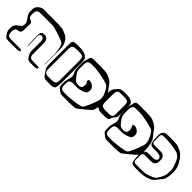

<svg xmlns="http://www.w3.org/2000/svg" viewBox="171 -1685 2786 2786"><g transform="rotate(45 1564.5 -291.5)"><path d="M716 -301Q716 -290 716 -266Q716 -242 716 -214.5Q716 -187 716 -163Q716 -139 716 -128Q715 -118 715.5 -107.5Q716 -97 714 -87L711 -78V-81Q710 -83 710 -89V-294Q710 -305 707 -330.5Q704 -356 699 -386.5Q694 -417 685.5 -442.5Q677 -468 666 -479Q657 -488 629.5 -500Q602 -512 566 -524.5Q530 -537 494 -547.5Q458 -558 430.5 -564.5Q403 -571 394 -571H160Q147 -571 132.5 -570.5Q118 -570 105 -565Q85 -557 75 -536L72 -522Q69 -507 69 -491.5Q69 -476 70 -461Q70 -454 71 -445Q72 -436 76 -429Q77 -427 79 -424.5Q81 -422 82 -420Q84 -418 85.5 -415.5Q87 -413 88 -411Q90 -409 96 -407Q108 -400 119 -396L129 -393Q132 -391 134.5 -388Q137 -385 139 -383Q141 -382 142.5 -380.5Q144 -379 145 -377Q147 -376 147 -372.5Q147 -369 148 -367Q151 -352 149 -331Q146 -291 146 -249Q146 -235 145.5 -221Q145 -207 140 -194Q139 -192 138.5 -189Q138 -186 136 -184Q135 -182 132 -180.5Q129 -179 127 -177Q126 -176 123.5 -174Q121 -172 119 -170Q117 -169 113.5 -169Q110 -169 108 -168Q98 -165 87.5 -163.5Q77 -162 67 -157Q65 -156 62 -155.5Q59 -155 57 -153Q56 -152 54.5 -149Q53 -146 51 -144Q45 -140 44 -136Q43 -134 42 -130.5Q41 -127 40 -124Q36 -111 35.5 -96.5Q35 -82 36 -69Q36 -62 36.5 -56.5Q37 -51 38 -45Q39 -42 40 -38.5Q41 -35 42 -32Q43 -29 45.5 -26.5Q48 -24 50 -21L54 -14Q56 -13 59.5 -12Q63 -11 65 -9Q78 -2 92.5 -1Q107 0 121 0H294Q301 0 306.5 0.5Q312 1 318 4Q320 5 322.5 6Q325 7 328 8Q328 9 329 9Q330 9 330 10Q331 11 329.5 13.5Q328 16 328 18Q328 24 326 28Q325 29 323.5 29.5Q322 30 320 31L307 37Q300 40 291.5 40.5Q283 41 276 42H105Q93 42 81.5 41Q70 40 59 37L49 34Q40 29 34 20Q28 11 23 3Q14 -11 4 -25.5Q-6 -40 -10 -56Q-13 -67 -13 -79.5Q-13 -92 -13 -104Q-13 -118 -12 -133Q-11 -148 -6 -161Q-2 -172 5 -181Q12 -190 19 -197Q27 -205 35.5 -211.5Q44 -218 53 -225Q67 -235 79 -245Q91 -255 95 -272Q96 -275 96 -278.5Q96 -282 97 -285Q99 -297 98.5 -310.5Q98 -324 93 -335Q89 -345 83 -353.5Q77 -362 72 -370Q66 -378 60.5 -387Q55 -396 49 -405Q45 -410 41 -416Q37 -422 34 -428Q25 -445 23 -462.5Q21 -480 21 -498Q21 -518 22 -538Q23 -558 31 -575Q36 -584 43.5 -592.5Q51 -601 58 -608Q70 -619 83.5 -627.5Q97 -636 113 -640Q132 -645 153 -644Q174 -643 193 -643H366Q377 -643 403 -643Q429 -643 460 -641.5Q491 -640 517 -636.5Q543 -633 554 -627Q577 -619 607.5 -604.5Q638 -590 659 -567Q665 -560 670.5 -553Q676 -546 680 -538Q688 -528 693.5 -515.5Q699 -503 703 -490Q710 -479 713 -453Q716 -427 716.5 -396.5Q717 -366 716.5 -339.5Q716 -313 716 -301ZM677 3Q679 4 681 8Q683 12 684 14Q685 15 686 16Q687 17 687 19Q686 20 685 21Q684 22 683 23Q681 26 678.5 29.5Q676 33 674 35Q672 36 668.5 36.5Q665 37 663 38Q652 41 634 42H559Q547 42 533.5 41Q520 40 509 36Q495 30 485.5 17.5Q476 5 468 -8Q462 -18 456 -28Q450 -38 446 -48Q441 -62 440 -77Q439 -92 439 -106V-274Q439 -297 435 -314Q434 -316 434 -319.5Q434 -323 432 -325Q422 -345 400 -350Q398 -351 395 -350.5Q392 -350 390 -350Q387 -350 384 -350.5Q381 -351 379 -350L372 -346Q369 -345 365.5 -343Q362 -341 360 -339Q359 -338 358 -335.5Q357 -333 356 -331Q355 -328 353.5 -325Q352 -322 351 -319Q350 -315 349.5 -310Q349 -305 349 -300Q348 -288 348.5 -275.5Q349 -263 350 -250Q352 -228 352.5 -206Q353 -184 354 -161Q355 -148 355.5 -135.5Q356 -123 354 -111Q354 -108 353.5 -105Q353 -102 353 -100Q353 -97 352 -97Q351 -96 351 -98Q351 -100 350 -101Q347 -112 347 -119Q346 -139 345 -159Q344 -179 343 -198Q342 -213 340.5 -240.5Q339 -268 339 -295Q339 -322 342 -337Q344 -346 345.5 -356Q347 -366 352 -373Q354 -376 357 -378Q360 -380 362 -382Q364 -386 368 -388Q370 -390 374 -390.5Q378 -391 382 -392Q404 -398 429.5 -391.5Q455 -385 469 -366Q475 -359 478 -349Q481 -339 483 -330Q488 -311 487.5 -290.5Q487 -270 487 -251V-118Q487 -103 487 -88.5Q487 -74 488 -59Q489 -52 490.5 -44Q492 -36 496 -29Q502 -17 514 -10.5Q526 -4 539 -2Q562 1 587.5 0.5Q613 0 635 0Q643 0 651 0Q659 0 666 1Q668 2 672 2Q676 2 677 3Z M1074 -419Q1074 -410 1074 -375.5Q1074 -341 1074.5 -295Q1075 -249 1075 -202.5Q1075 -156 1075 -121.5Q1075 -87 1074 -78Q1074 -64 1073 -49.5Q1072 -35 1071 -21Q1070 -13 1069 -4Q1068 5 1066 13Q1064 21 1060.5 30Q1057 39 1049 46Q1048 47 1045 48Q1042 49 1040 51Q1024 60 1004 60.5Q984 61 966 61Q949 61 931.5 61Q914 61 897 60Q887 60 877.5 59Q868 58 860 54Q839 45 826.5 25.5Q814 6 801 -11Q795 -20 788 -29Q781 -38 775 -48Q762 -71 759 -96Q756 -121 756 -143V-534Q756 -545 756 -557Q756 -569 757 -580Q758 -585 760 -591Q762 -597 764 -601Q765 -604 770 -606Q772 -608 774.5 -611.5Q777 -615 780 -616Q783 -619 790 -619Q801 -623 812.5 -624Q824 -625 835 -625H899Q912 -625 924.5 -625Q937 -625 950 -623Q958 -622 967 -619.5Q976 -617 984 -615Q997 -611 1009.5 -606Q1022 -601 1032 -593Q1040 -588 1049 -579.5Q1058 -571 1063 -562Q1070 -550 1071.5 -535.5Q1073 -521 1074 -507Q1075 -485 1074.5 -463.5Q1074 -442 1074 -419ZM908 0Q925 0 943 0Q961 0 977 -3Q985 -5 994 -7.5Q1003 -10 1010 -15Q1017 -20 1021 -28.5Q1025 -37 1027 -45Q1032 -62 1031.5 -80.5Q1031 -99 1031 -116V-454Q1031 -467 1031.5 -479.5Q1032 -492 1030 -505Q1029 -519 1025 -533Q1021 -547 1010 -557Q1003 -563 993 -565.5Q983 -568 975 -569Q965 -571 955 -571Q945 -571 935 -571H884Q864 -571 842 -567Q820 -563 808 -543Q803 -535 801 -523Q798 -511 798 -498Q798 -485 798 -472V-86Q798 -77 798.5 -67.5Q799 -58 801 -49Q803 -41 806 -31.5Q809 -22 816 -16Q818 -14 821 -13Q824 -12 826 -10Q843 0 865 0Q887 0 908 0Z M1668 -426Q1679 -415 1687 -384Q1695 -353 1699.5 -315.5Q1704 -278 1704.5 -246Q1705 -214 1701 -202Q1697 -180 1691.5 -158Q1686 -136 1676 -116Q1665 -105 1639.5 -83Q1614 -61 1584.5 -36.5Q1555 -12 1529.5 8.5Q1504 29 1493 37Q1482 43 1458 46.5Q1434 50 1405.5 51Q1377 52 1353 52Q1329 52 1318 52H1227Q1213 52 1198 51Q1183 50 1170 43Q1160 38 1151.5 30.5Q1143 23 1135 16Q1131 13 1126 10.5Q1121 8 1116 4Q1112 0 1107.5 -5Q1103 -10 1101 -14Q1100 -16 1099.5 -19.5Q1099 -23 1098 -25Q1094 -37 1093.5 -49Q1093 -61 1093 -73Q1093 -90 1093 -108Q1093 -126 1096 -142Q1098 -153 1101.5 -163.5Q1105 -174 1108 -184Q1111 -193 1113 -202.5Q1115 -212 1116 -221Q1118 -228 1119 -235Q1120 -242 1120 -249Q1120 -271 1109 -291Q1098 -311 1091 -332Q1086 -347 1084 -369.5Q1082 -392 1082 -414Q1082 -436 1082 -451Q1082 -471 1081.5 -490Q1081 -509 1085 -528Q1087 -539 1091 -549Q1095 -559 1098 -569Q1100 -577 1101.5 -584.5Q1103 -592 1105 -599Q1106 -602 1106.5 -606Q1107 -610 1108 -613Q1110 -616 1112.5 -619Q1115 -622 1116 -624L1122 -631Q1127 -636 1135.5 -638Q1144 -640 1151 -641Q1167 -643 1183 -643Q1199 -643 1215 -643H1316Q1331 -643 1361.5 -642Q1392 -641 1422 -637Q1452 -633 1467 -625Q1490 -616 1517 -601Q1544 -586 1564 -566Q1578 -551 1589 -534.5Q1600 -518 1611 -502Q1625 -483 1641 -465Q1657 -447 1668 -426ZM1538 -47Q1547 -56 1561 -83Q1575 -110 1590 -145.5Q1605 -181 1618 -216Q1631 -251 1638.5 -278Q1646 -305 1644 -314Q1642 -347 1635 -378Q1629 -393 1618 -417Q1607 -441 1593 -464.5Q1579 -488 1564 -503Q1555 -512 1526 -521.5Q1497 -531 1458.5 -540Q1420 -549 1381.5 -556Q1343 -563 1314 -567Q1285 -571 1276 -571H1210Q1198 -571 1185.5 -571Q1173 -571 1162 -568Q1150 -566 1142 -561Q1127 -551 1121.5 -533Q1116 -515 1115 -495.5Q1114 -476 1114 -461Q1114 -439 1114.5 -408Q1115 -377 1121 -354Q1127 -339 1143 -314.5Q1159 -290 1178.5 -267Q1198 -244 1213 -233Q1220 -230 1226.5 -228.5Q1233 -227 1239 -225Q1257 -221 1275 -220Q1293 -219 1309 -227Q1317 -229 1320 -231Q1324 -237 1327 -240Q1329 -242 1331 -244.5Q1333 -247 1334 -249Q1336 -251 1336 -254.5Q1336 -258 1337 -260Q1341 -273 1341 -285.5Q1341 -298 1339 -311Q1338 -325 1329.5 -336.5Q1321 -348 1319 -361Q1318 -363 1316.5 -368Q1315 -373 1316 -374Q1317 -375 1320 -376Q1323 -377 1324 -378Q1327 -380 1330.5 -381.5Q1334 -383 1337 -384Q1341 -385 1345.5 -384Q1350 -383 1354 -383Q1369 -383 1387 -374Q1405 -365 1420 -351.5Q1435 -338 1441 -323Q1446 -311 1447 -298Q1448 -285 1446 -273Q1445 -265 1443.5 -256.5Q1442 -248 1438 -240Q1426 -225 1397.5 -212.5Q1369 -200 1339.5 -192.5Q1310 -185 1295 -185H1221Q1207 -185 1192.5 -185Q1178 -185 1164 -180Q1162 -179 1158.5 -179Q1155 -179 1153 -177Q1151 -176 1149 -174Q1147 -172 1145 -170Q1143 -169 1141 -167Q1139 -165 1137 -163Q1135 -160 1134 -156.5Q1133 -153 1132 -150Q1126 -136 1125.5 -119.5Q1125 -103 1125 -87Q1125 -79 1125.5 -70Q1126 -61 1127 -53Q1128 -49 1128.5 -44.5Q1129 -40 1130 -37Q1131 -34 1133.5 -30.5Q1136 -27 1137 -24Q1139 -20 1142 -17Q1143 -16 1145.5 -15Q1148 -14 1149 -13Q1152 -11 1155 -9Q1158 -7 1161 -6Q1164 -5 1167.5 -4.5Q1171 -4 1174 -3Q1195 1 1218 0.5Q1241 0 1264 0Q1273 0 1300.5 -2Q1328 -4 1364.5 -8Q1401 -12 1437.5 -17.5Q1474 -23 1501.5 -30.5Q1529 -38 1538 -47Z M2001 -523V-374Q2001 -355 2001.5 -333Q2002 -311 1994 -292Q1988 -277 1976 -265Q1964 -253 1956 -239Q1951 -230 1948 -219.5Q1945 -209 1940 -200Q1939 -197 1936 -194Q1933 -191 1931 -189L1925 -182Q1923 -181 1919.5 -180Q1916 -179 1913 -177Q1897 -171 1879 -171.5Q1861 -172 1844 -172Q1822 -172 1800 -171Q1778 -170 1756 -174Q1738 -177 1723.5 -187Q1709 -197 1695 -207Q1688 -212 1679.5 -218.5Q1671 -225 1666 -232Q1660 -241 1658 -252.5Q1656 -264 1655 -274Q1654 -289 1654 -317.5Q1654 -346 1654.5 -374Q1655 -402 1655 -417V-473Q1656 -481 1656.5 -490.5Q1657 -500 1659 -508Q1664 -523 1674 -536Q1684 -549 1694 -561Q1701 -569 1708 -578Q1715 -587 1722 -594Q1737 -609 1759 -615Q1781 -621 1802.5 -621.5Q1824 -622 1839 -622H1868Q1883 -622 1906.5 -618.5Q1930 -615 1953 -606Q1976 -597 1988 -582Q1990 -579 1992 -576.5Q1994 -574 1995 -571Q2000 -561 2000.5 -548.5Q2001 -536 2001 -523ZM1953 -393Q1953 -416 1953.5 -449.5Q1954 -483 1952 -505Q1952 -513 1951 -523Q1950 -533 1947 -540Q1946 -543 1943 -546Q1940 -549 1938 -551Q1937 -553 1936 -555Q1935 -557 1933 -558Q1931 -560 1928 -561Q1925 -562 1923 -563Q1906 -570 1886 -570Q1864 -571 1841.5 -571Q1819 -571 1796 -571Q1786 -570 1775.5 -569.5Q1765 -569 1754 -564Q1752 -563 1749 -562.5Q1746 -562 1744 -560L1738 -553Q1736 -551 1733.5 -548.5Q1731 -546 1729 -543Q1728 -541 1727.5 -538Q1727 -535 1726 -533Q1722 -520 1721 -506.5Q1720 -493 1720 -480V-339Q1720 -324 1720.5 -309Q1721 -294 1725 -280Q1727 -272 1729 -269Q1736 -257 1748 -251Q1760 -245 1773 -243Q1796 -239 1820 -239.5Q1844 -240 1866 -240Q1877 -240 1889 -240Q1901 -240 1911 -243Q1921 -246 1930.5 -252.5Q1940 -259 1945 -269Q1950 -277 1950.5 -287Q1951 -297 1952 -305Q1954 -327 1953.5 -348.5Q1953 -370 1953 -393Z M2588 -426Q2599 -415 2607 -384Q2615 -353 2619.5 -315.5Q2624 -278 2624.5 -246Q2625 -214 2621 -202Q2617 -180 2611.5 -158Q2606 -136 2596 -116Q2585 -105 2559.5 -83Q2534 -61 2504.5 -36.5Q2475 -12 2449.5 8.5Q2424 29 2413 37Q2402 43 2378 46.5Q2354 50 2325.5 51Q2297 52 2273 52Q2249 52 2238 52H2147Q2133 52 2118 51Q2103 50 2090 43Q2080 38 2071.5 30.5Q2063 23 2055 16Q2051 13 2046 10.5Q2041 8 2036 4Q2032 0 2027.5 -5Q2023 -10 2021 -14Q2020 -16 2019.5 -19.5Q2019 -23 2018 -25Q2014 -37 2013.5 -49Q2013 -61 2013 -73Q2013 -90 2013 -108Q2013 -126 2016 -142Q2018 -153 2021.5 -163.5Q2025 -174 2028 -184Q2031 -193 2033 -202.5Q2035 -212 2036 -221Q2038 -228 2039 -235Q2040 -242 2040 -249Q2040 -271 2029 -291Q2018 -311 2011 -332Q2006 -347 2004 -369.5Q2002 -392 2002 -414Q2002 -436 2002 -451Q2002 -471 2001.5 -490Q2001 -509 2005 -528Q2007 -539 2011 -549Q2015 -559 2018 -569Q2020 -577 2021.5 -584.5Q2023 -592 2025 -599Q2026 -602 2026.5 -606Q2027 -610 2028 -613Q2030 -616 2032.5 -619Q2035 -622 2036 -624L2042 -631Q2047 -636 2055.5 -638Q2064 -640 2071 -641Q2087 -643 2103 -643Q2119 -643 2135 -643H2236Q2251 -643 2281.5 -642Q2312 -641 2342 -637Q2372 -633 2387 -625Q2410 -616 2437 -601Q2464 -586 2484 -566Q2498 -551 2509 -534.5Q2520 -518 2531 -502Q2545 -483 2561 -465Q2577 -447 2588 -426ZM2458 -47Q2467 -56 2481 -83Q2495 -110 2510 -145.5Q2525 -181 2538 -216Q2551 -251 2558.5 -278Q2566 -305 2564 -314Q2562 -347 2555 -378Q2549 -393 2538 -417Q2527 -441 2513 -464.5Q2499 -488 2484 -503Q2475 -512 2446 -521.5Q2417 -531 2378.5 -540Q2340 -549 2301.5 -556Q2263 -563 2234 -567Q2205 -571 2196 -571H2130Q2118 -571 2105.5 -571Q2093 -571 2082 -568Q2070 -566 2062 -561Q2047 -551 2041.5 -533Q2036 -515 2035 -495.5Q2034 -476 2034 -461Q2034 -439 2034.5 -408Q2035 -377 2041 -354Q2047 -339 2063 -314.5Q2079 -290 2098.5 -267Q2118 -244 2133 -233Q2140 -230 2146.5 -228.5Q2153 -227 2159 -225Q2177 -221 2195 -220Q2213 -219 2229 -227Q2237 -229 2240 -231Q2244 -237 2247 -240Q2249 -242 2251 -244.5Q2253 -247 2254 -249Q2256 -251 2256 -254.5Q2256 -258 2257 -260Q2261 -273 2261 -285.5Q2261 -298 2259 -311Q2258 -325 2249.5 -336.5Q2241 -348 2239 -361Q2238 -363 2236.5 -368Q2235 -373 2236 -374Q2237 -375 2240 -376Q2243 -377 2244 -378Q2247 -380 2250.5 -381.5Q2254 -383 2257 -384Q2261 -385 2265.5 -384Q2270 -383 2274 -383Q2289 -383 2307 -374Q2325 -365 2340 -351.5Q2355 -338 2361 -323Q2366 -311 2367 -298Q2368 -285 2366 -273Q2365 -265 2363.5 -256.5Q2362 -248 2358 -240Q2346 -225 2317.5 -212.5Q2289 -200 2259.5 -192.5Q2230 -185 2215 -185H2141Q2127 -185 2112.5 -185Q2098 -185 2084 -180Q2082 -179 2078.5 -179Q2075 -179 2073 -177Q2071 -176 2069 -174Q2067 -172 2065 -170Q2063 -169 2061 -167Q2059 -165 2057 -163Q2055 -160 2054 -156.5Q2053 -153 2052 -150Q2046 -136 2045.5 -119.5Q2045 -103 2045 -87Q2045 -79 2045.5 -70Q2046 -61 2047 -53Q2048 -49 2048.5 -44.5Q2049 -40 2050 -37Q2051 -34 2053.5 -30.5Q2056 -27 2057 -24Q2059 -20 2062 -17Q2063 -16 2065.5 -15Q2068 -14 2069 -13Q2072 -11 2075 -9Q2078 -7 2081 -6Q2084 -5 2087.5 -4.5Q2091 -4 2094 -3Q2115 1 2138 0.5Q2161 0 2184 0Q2193 0 2220.5 -2Q2248 -4 2284.5 -8Q2321 -12 2357.5 -17.5Q2394 -23 2421.5 -30.5Q2449 -38 2458 -47Z M3107 -133Q3095 -118 3078 -96Q3061 -74 3043 -52.5Q3025 -31 3010 -16Q2991 -2 2968.5 7.5Q2946 17 2923 24Q2912 30 2890 33.5Q2868 37 2842.5 39Q2817 41 2795 42Q2773 43 2762 43Q2742 43 2721 43Q2700 43 2680 42Q2670 42 2660 40Q2650 38 2641 33Q2639 31 2636.5 30Q2634 29 2632 28Q2625 22 2621.5 13.5Q2618 5 2616 -3Q2613 -17 2611.5 -31.5Q2610 -46 2608 -59Q2605 -94 2605 -128Q2605 -142 2605 -155Q2605 -168 2609 -181Q2618 -214 2649 -230Q2663 -237 2677.5 -238.5Q2692 -240 2706 -241Q2729 -242 2757 -240.5Q2785 -239 2807 -243Q2814 -245 2822.5 -247.5Q2831 -250 2837 -254Q2839 -256 2841.5 -259Q2844 -262 2846 -265Q2847 -267 2848.5 -268.5Q2850 -270 2851 -271Q2852 -273 2852 -276.5Q2852 -280 2852 -282Q2853 -284 2854 -287Q2855 -290 2854 -292Q2854 -295 2852.5 -298Q2851 -301 2850 -303Q2849 -305 2848.5 -308.5Q2848 -312 2846 -314L2838 -321Q2831 -328 2821.5 -332Q2812 -336 2802 -338Q2780 -343 2755.5 -343Q2731 -343 2708 -343Q2696 -343 2683.5 -343Q2671 -343 2660 -346Q2637 -351 2624 -370Q2620 -378 2617.5 -388Q2615 -398 2613 -406Q2610 -421 2608 -443.5Q2606 -466 2605.5 -488.5Q2605 -511 2605 -526Q2605 -540 2606.5 -554Q2608 -568 2614 -581Q2621 -595 2634 -606Q2647 -617 2662 -621Q2673 -625 2685.5 -625.5Q2698 -626 2709 -627Q2720 -627 2752 -627.5Q2784 -628 2821.5 -627Q2859 -626 2891 -621.5Q2923 -617 2934 -608Q2957 -601 2980 -588.5Q3003 -576 3022 -559Q3036 -547 3047.5 -532.5Q3059 -518 3070 -503Q3102 -460 3121 -413Q3134 -376 3139 -336Q3142 -325 3141.5 -297Q3141 -269 3137.5 -235.5Q3134 -202 3126.5 -173.5Q3119 -145 3107 -133ZM2640 -7Q2645 -6 2649.5 -4Q2654 -2 2658 -1Q2666 0 2674 0Q2682 0 2689 0H2750Q2773 0 2802 0Q2831 0 2853 -2Q2864 -4 2886.5 -10Q2909 -16 2934.5 -25Q2960 -34 2982.5 -44.5Q3005 -55 3016 -66Q3031 -81 3044.5 -103.5Q3058 -126 3069 -148.5Q3080 -171 3085 -186Q3091 -201 3094 -228.5Q3097 -256 3097.5 -283.5Q3098 -311 3095 -326Q3093 -337 3085.5 -361Q3078 -385 3067.5 -413Q3057 -441 3045 -465Q3033 -489 3022 -500Q3014 -508 3005.5 -515Q2997 -522 2987 -527Q2978 -536 2953 -543Q2928 -550 2895.5 -555.5Q2863 -561 2830.5 -564.5Q2798 -568 2773 -569.5Q2748 -571 2739 -571H2670Q2660 -571 2649 -568Q2648 -568 2645.5 -568Q2643 -568 2641 -567Q2640 -566 2639 -564Q2638 -562 2636 -560Q2635 -558 2632.5 -555Q2630 -552 2628 -549Q2627 -545 2627 -540Q2627 -535 2626 -530Q2625 -516 2625.5 -501Q2626 -486 2626 -472Q2626 -459 2625.5 -446.5Q2625 -434 2626 -422Q2627 -418 2628 -414Q2629 -410 2630 -406Q2631 -405 2630.5 -403.5Q2630 -402 2631 -400L2639 -396Q2641 -394 2644 -391.5Q2647 -389 2651 -388Q2654 -387 2662 -387Q2679 -386 2696.5 -386Q2714 -386 2731 -386H2763Q2783 -386 2804.5 -386Q2826 -386 2843 -377Q2859 -367 2868 -354L2875 -345Q2880 -336 2881.5 -325Q2883 -314 2884 -303Q2885 -293 2885 -281.5Q2885 -270 2883 -259Q2882 -253 2881 -246Q2880 -239 2878 -234Q2876 -230 2874 -225Q2872 -220 2869 -216Q2862 -207 2853 -200Q2838 -190 2819 -187.5Q2800 -185 2783 -185H2703Q2694 -185 2683.5 -186Q2673 -187 2664 -185Q2661 -184 2658 -183Q2655 -182 2652 -181Q2650 -180 2646.5 -180Q2643 -180 2641 -178Q2640 -177 2639 -174.5Q2638 -172 2637 -171Q2635 -168 2632.5 -165Q2630 -162 2629 -159Q2628 -155 2627.5 -151Q2627 -147 2627 -143Q2626 -133 2626 -122Q2626 -111 2626 -100Q2626 -87 2625.5 -74Q2625 -61 2626 -47Q2627 -43 2627 -38.5Q2627 -34 2628 -30Q2628 -27 2630 -24Q2632 -21 2633 -17Q2634 -15 2635 -12.5Q2636 -10 2640 -7Z"/></g></svg>

Font: Rubik Vinyl
Style: Regular
Weight: 400
Designer: Hubert and Fischer, NaN
Foundry: Hubert and Fischer, NaN
Version: Version 2.200